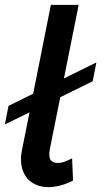

<svg xmlns="http://www.w3.org/2000/svg" viewBox="-39 -762 447 787"><path d="M-4 -328 97 -378 169.5 -742H283.5L223 -440.5L356 -506L341 -429L208 -363.5L165.5 -152Q159.5 -119.5 168.2 -106.8Q177 -94 196.5 -94Q211.5 -94 225.8 -99.2Q240 -104.5 256.5 -113L260.5 -22Q232.5 -7.5 206.5 -1.2Q180.5 5 159.5 5Q130.5 5 107 -5.5Q83.5 -16 68.8 -35.8Q54 -55.5 49 -84Q44 -112.5 51.5 -149L82 -301.5L-19 -252Z"/></svg>

Font: Argentum Sans
Style: Italic
Weight: 400
Italic angle: -11.3099°
Designer: Julieta Ulanovsky, Owen Earl, Rasmus Andersson, Cristiano Sobral
Foundry: The Argentum Sans Project Authors
Version: Version 3.131; ttfautohint (v1.8.4.7-5d5b-dirty)